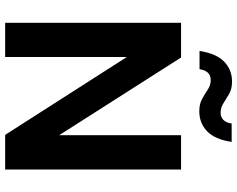

<svg xmlns="http://www.w3.org/2000/svg" viewBox="-110 -834 943 764"><g transform="rotate(90 362.0 -451.5)"><path d="M70.3 0V-700H208.3L517.6 -214.8V-700H654.2V0H516.2L206.4 -484.1V0ZM182.2 -773.5Q192.7 -840.6 225 -871.7Q257.3 -902.8 304.4 -902.8Q332.9 -902.8 353 -891.3Q373 -879.8 390.5 -868.5Q408 -857.3 428 -857.3Q445 -857.3 456.5 -868.3Q468 -879.3 471 -901.3H544.3Q534.2 -834.6 501.7 -803.5Q469.1 -772.5 422 -772.5Q393.5 -772.5 373.2 -783.7Q352.9 -795 335.7 -806.5Q318.4 -818 298.4 -818Q261.4 -818 254.9 -773.5Z"/></g></svg>

Font: Envelope Sans Variable
Style: Regular
Weight: 500
Designer: Andreas Rasmussen / Norman Anderson
Foundry: mail.de GmbH
Version: Version 1.150